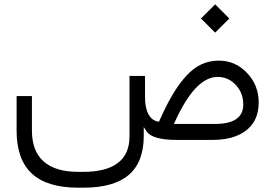

<svg xmlns="http://www.w3.org/2000/svg" viewBox="-20 -642 1263 881"><path d="M902.3 -557.1 967.3 -622.1 1032.2 -557.1 967.3 -492.2ZM645.5 -196.3Q645.5 -147 660.9 -118.4Q676.3 -89.8 703.6 -84.5L709.5 -83.5L711.9 -88.9Q743.2 -159.7 772.5 -208.7Q801.8 -257.8 834.5 -293.7Q867.2 -329.6 904.1 -346.7Q940.9 -363.8 983.9 -363.8Q1060.1 -363.8 1113.5 -307.4Q1167 -251 1167 -171.9Q1167 -88.4 1110.4 -44.2Q1053.7 0 956.1 0H790Q679.2 0 652.8 -39.1L639.6 -59.1V-35.2V-18.1Q639.6 101.6 571 160.4Q502.4 219.2 363.3 219.2H338.4Q196.3 219.2 126.2 154.5Q56.2 89.8 56.2 -42V-201.2H126.5V-42.5Q126.5 51.3 180.4 98.9Q234.4 146.5 338.4 146.5H363.3Q467.3 146.5 520.8 105.7Q574.2 64.9 574.2 -15.6V-293.5H645.5ZM1096.2 -162.1Q1096.2 -215.8 1061.8 -252.4Q1027.3 -289.1 978.5 -289.1Q876 -289.1 782.7 -83.5L778.3 -73.2H789.6H965.8Q1096.2 -73.2 1096.2 -162.1Z"/></svg>

Font: Shabnam Light FD-WOL
Style: Light-FD-WOL
Weight: 300
Foundry: DejaVu fonts team - Redesigned by Saber Rastikerdar - Based on Vazir font
Version: Version 5.0.0